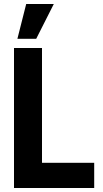

<svg xmlns="http://www.w3.org/2000/svg" viewBox="-20 -940 516 960"><path d="M67 -746 111 -920H249L161 -746ZM50 0V-700H190V-126H451V0Z"/></svg>

Font: Cal Sans
Style: Regular
Weight: 400
Designer: Designer Mark Davis DBA MarkFonts
Foundry: Designer Mark Davis DBA MarkFonts
Version: Version 1.000